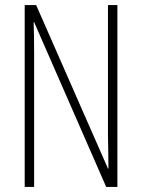

<svg xmlns="http://www.w3.org/2000/svg" viewBox="-20 -734 557 754"><path d="M441 0H397L114 -647H112Q113 -623 113.5 -594Q114 -565 114 -526V0H77V-714H122L404 -72H406Q406 -108 405 -143.5Q404 -179 404 -202V-714H441Z"/></svg>

Font: Noto Sans Myanmar UI ExtraCondensed ExtraLight
Style: Regular
Weight: 200
Width: 2
Designer: Monotype Design Team
Foundry: Monotype Imaging Inc.
Version: Version 2.103; ttfautohint (v1.8.4.7-5d5b)